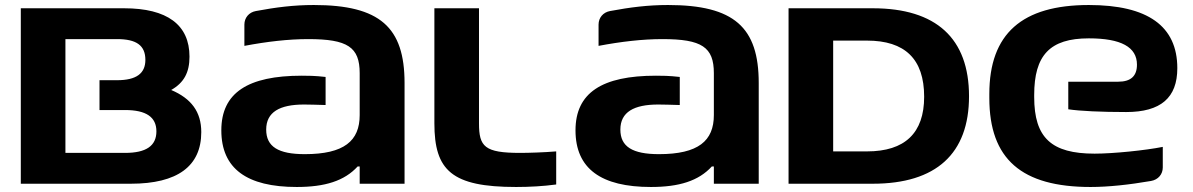

<svg xmlns="http://www.w3.org/2000/svg" viewBox="-20 -733 4759 766"><path d="M63 0H502C688 0 783 -70 783 -206C783 -287 743 -340 663 -374C714 -403 736 -444 736 -507C736 -634 647 -700 475 -700H63ZM241 -123V-577H447C524 -577 560 -552 560 -494C560 -440 524 -413 447 -413H377V-294H479C563 -294 604 -266 604 -209C604 -151 563 -123 479 -123Z M1415 -441V-274C1415 -171 1353 -118 1196 -118C1090 -118 1042 -148 1042 -216C1042 -286 1096 -316 1193 -316C1215 -316 1244 -315 1279 -314V-426C1236 -431 1206 -431 1184 -431C969 -431 863 -363 863 -213C863 -60 965 13 1164 13C1276 13 1354 -11 1407 -69H1415V0H1594V-402C1594 -624 1496 -713 1232 -713C1152 -713 1082 -704 1001 -689C973 -684 955 -662 955 -635V-550C1045 -567 1130 -577 1210 -577C1367 -577 1415 -545 1415 -441Z M2055 -123C1913 -123 1891 -148 1891 -241V-700H1713V-241C1713 -53 1782 13 2039 13C2093 13 2147 10 2199 3V-129C2151 -125 2089 -123 2055 -123Z M2828 -441V-274C2828 -171 2766 -118 2609 -118C2503 -118 2455 -148 2455 -216C2455 -286 2509 -316 2606 -316C2628 -316 2657 -315 2692 -314V-426C2649 -431 2619 -431 2597 -431C2382 -431 2276 -363 2276 -213C2276 -60 2378 13 2577 13C2689 13 2767 -11 2820 -69H2828V0H3007V-402C3007 -624 2909 -713 2645 -713C2565 -713 2495 -704 2414 -689C2386 -684 2368 -662 2368 -635V-550C2458 -567 2543 -577 2623 -577C2780 -577 2828 -545 2828 -441Z M3462 -700H3126V0H3462C3715 0 3846 -120 3846 -349C3846 -580 3715 -700 3462 -700ZM3304 -129V-571H3439C3590 -571 3667 -498 3667 -347C3667 -202 3590 -129 3439 -129Z M4677 -461C4677 -629 4559 -713 4324 -713C4058 -713 3927 -599 3927 -358V-342C3927 -98 4056 13 4331 13C4402 13 4485 4 4572 -11C4601 -16 4619 -38 4619 -65V-147C4549 -133 4421 -120 4347 -120C4175 -120 4106 -183 4106 -346V-354C4106 -512 4168 -580 4324 -580C4453 -580 4516 -545 4516 -475C4516 -430 4492 -407 4441 -407H4242V-297C4288 -290 4373 -286 4473 -286C4611 -286 4677 -343 4677 -461Z"/></svg>

Font: LT Wave UI Medium
Style: Regular
Weight: 500
Designer: Daniel Lyons
Foundry: New Value
Version: Version 2.5 (Glyphs App)